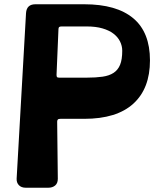

<svg xmlns="http://www.w3.org/2000/svg" viewBox="-20 -880 781 900"><path d="M263 -323Q254 -323 251 -319.5Q248 -316 248 -310L251 -42Q251 -21 238.5 -10.5Q226 0 206 0H101Q80 0 68.5 -12Q57 -24 58 -43L102 -819Q105 -860 146 -860H375Q526 -860 604.5 -794.5Q683 -729 683 -597Q683 -465 605 -394Q527 -323 375 -323ZM269 -756Q260 -756 257 -753Q254 -750 254 -742L245 -529Q245 -521 247.5 -518.5Q250 -516 258 -516H387Q429 -516 460.5 -520.5Q492 -525 512.5 -538.5Q533 -552 543 -576.5Q553 -601 553 -642Q553 -665 542.5 -686Q532 -707 511.5 -722.5Q491 -738 460 -747Q429 -756 387 -756Z"/></svg>

Font: OpenDyslexic3
Style: Bold
Weight: 700
Designer: Abelardo Gonzalez
Version: Version 1.000;PS 001.001;hotconv 1.0.56